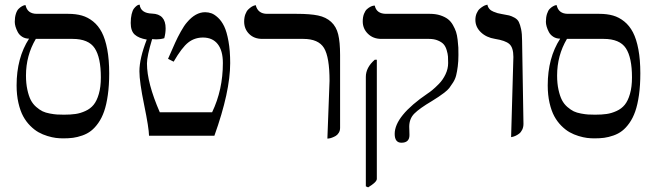

<svg xmlns="http://www.w3.org/2000/svg" viewBox="-20 -579 2815 819"><path d="M289.1 -413.1H132.8Q90.8 -342.3 90.8 -256.8Q90.8 -223.1 96.7 -196.3Q102.5 -169.4 111.3 -152.3Q120.1 -135.3 134.5 -122.8Q148.9 -110.4 161.6 -104.2Q174.3 -98.1 192.9 -94.7Q211.4 -91.3 223.1 -90.6Q234.9 -89.8 252.9 -89.8Q281.2 -89.8 302 -92.8Q322.8 -95.7 344.2 -105.5Q365.7 -115.2 379.4 -132.1Q393.1 -148.9 401.6 -178.5Q410.2 -208 410.2 -249Q410.2 -333.5 384 -373.3Q357.9 -413.1 289.1 -413.1ZM250 11.2Q234.4 11.2 218.5 9.3Q202.6 7.3 182.4 1.2Q162.1 -4.9 144.3 -14.9Q126.5 -24.9 108.9 -42.5Q91.3 -60.1 78.9 -83Q66.4 -106 58.6 -139.9Q50.8 -173.8 50.8 -214.8Q50.8 -332 104 -414.1Q87.4 -414.1 74.7 -422.1Q62 -430.2 55.7 -442.4Q49.3 -454.6 46.1 -465.6Q43 -476.6 43 -485.8Q43 -504.9 47.6 -519.5Q52.2 -534.2 59.1 -541Q65.9 -547.9 72.8 -551.8Q79.6 -555.7 84 -556.6L88.9 -557.1Q96.7 -520 137.2 -520H271Q303.7 -520 329.3 -512.7Q355 -505.4 377.2 -487.5Q399.4 -469.7 414.3 -441.2Q429.2 -412.6 437.5 -368.4Q445.8 -324.2 445.8 -266.1Q445.8 -214.8 439.9 -173.6Q434.1 -132.3 424.1 -103.8Q414.1 -75.2 399.2 -54.2Q384.3 -33.2 368.2 -20.8Q352.1 -8.3 331.1 -1Q310.1 6.3 291.5 8.8Q272.9 11.2 250 11.2Z M606 -410.2Q571.8 -416 554.7 -431.4Q537.6 -446.8 537.6 -481Q537.6 -502.4 541.5 -518.6Q545.4 -534.7 551 -542Q556.6 -549.3 562.3 -553.7Q567.9 -558.1 571.8 -558.6L575.7 -559.1Q580.1 -522.5 628.9 -521Q686.5 -519 686.5 -458Q686.5 -437.5 680.7 -416Q664.6 -411.1 647 -411.1Q644 -411.1 637.9 -411.6Q631.8 -412.1 628.9 -412.1Q606.9 -339.4 606.9 -308.1Q606.9 -225.6 661.6 -100.1H884.8Q930.7 -195.8 930.7 -310.1Q930.7 -362.8 908.7 -390.9Q886.7 -418.9 845.7 -418.9Q810.1 -418.9 783 -397.7Q755.9 -376.5 720.7 -315.9L696.8 -328.1L727.5 -397.5Q737.3 -419.4 751.5 -444.8Q765.6 -470.2 777.8 -483.9Q814 -526.9 855 -526.9Q869.1 -526.9 882.1 -522.2Q895 -517.6 910.2 -503.4Q925.3 -489.3 936.3 -466.6Q947.3 -443.8 954.6 -403.3Q961.9 -362.8 961.9 -310.1Q961.9 -188 894.5 0H615.7Q615.2 -32.7 595 -131.1Q574.7 -229.5 574.7 -274.9Q574.7 -329.6 606 -410.2Z M1376.5 12.2 1385.7 -233.9Q1385.7 -335.4 1362.1 -374.3Q1338.4 -413.1 1273.4 -413.1H1098.6Q1064 -413.1 1042.7 -434.3Q1021.5 -455.6 1021.5 -486.8Q1021.5 -504.4 1026.6 -518.1Q1031.7 -531.7 1039.1 -538.8Q1046.4 -545.9 1053.5 -550.3Q1060.5 -554.7 1065.9 -555.7L1070.8 -557.1Q1080.1 -520 1119.6 -520H1245.6Q1302.7 -520 1336.7 -512.9Q1370.6 -505.9 1392.6 -485.6Q1414.6 -465.3 1422.6 -432.4Q1430.7 -399.4 1430.7 -344.2V-33.2Q1430.7 -21.5 1425 -12.5Q1419.4 -3.4 1411.6 1Q1403.8 5.4 1395.8 8.3Q1387.7 11.2 1382.3 11.7Z M1550.3 220.2 1540.5 215.8V-251Q1540.5 -291 1578.6 -324.2H1587.4V184.1Q1587.4 197.8 1550.3 220.2ZM1725.6 -38.1Q1725.6 -35.6 1726.1 -23.2Q1726.6 -10.7 1726.6 -2.9Q1726.6 29.8 1692.4 29.8Q1663.6 29.8 1663.6 -7.8Q1663.6 -84.5 1804.2 -180.2Q1812 -185.1 1823.7 -194.6Q1835.4 -204.1 1852.3 -221.2Q1869.1 -238.3 1880.4 -262Q1891.6 -285.6 1891.6 -310.1Q1891.6 -326.7 1890.9 -337.9Q1890.1 -349.1 1885.5 -364.7Q1880.9 -380.4 1872.6 -389.9Q1864.3 -399.4 1848.1 -406.2Q1832 -413.1 1809.6 -413.1H1606.4Q1571.8 -413.1 1549.6 -434.8Q1527.3 -456.5 1527.3 -487.8Q1527.3 -506.3 1532.7 -520Q1538.1 -533.7 1545.4 -540Q1552.7 -546.4 1560.3 -550.3Q1567.9 -554.2 1573.2 -554.7L1578.6 -555.2Q1585.9 -520 1627.4 -520H1813.5Q1838.4 -520 1857.9 -513.7Q1877.4 -507.3 1890.1 -497.8Q1902.8 -488.3 1911.9 -472.4Q1920.9 -456.5 1925.3 -443.1Q1929.7 -429.7 1932.1 -409.2Q1934.6 -388.7 1935.1 -376.2Q1935.5 -363.8 1935.5 -344.2Q1935.5 -317.4 1932.6 -295.4Q1929.7 -273.4 1925.8 -257.6Q1921.9 -241.7 1912.6 -227.1Q1903.3 -212.4 1896.5 -203.6Q1889.6 -194.8 1874.8 -183.3Q1859.9 -171.9 1850.6 -166L1822.3 -147.9Q1769.5 -116.7 1747.6 -94.7Q1725.6 -72.8 1725.6 -38.1Z M2160.2 5.9 2169.9 -335.9Q2169.9 -376.5 2152.3 -391.6Q2135.3 -406.2 2091.8 -413.1Q2054.7 -418.9 2031.2 -441.4Q2007.8 -463.9 2007.8 -494.1Q2007.8 -509.8 2013.2 -522.2Q2018.6 -534.7 2026.1 -541.3Q2033.7 -547.9 2041 -552.2Q2048.3 -556.6 2053.7 -557.6L2059.1 -559.1Q2061 -548.8 2067.4 -541.3Q2073.7 -533.7 2084.7 -529.3Q2095.7 -524.9 2102.5 -522.9Q2109.4 -521 2121.1 -519Q2141.6 -515.6 2151.6 -513.2Q2161.6 -510.7 2174.6 -503.7Q2187.5 -496.6 2193.1 -485.4Q2198.7 -474.1 2202.9 -454.3Q2207 -434.6 2207 -405.8L2212.9 -50.8Q2212.9 -36.6 2207.5 -25.6Q2202.1 -14.6 2194.3 -8.8Q2186.5 -2.9 2178.7 0.5Q2170.9 3.9 2165.5 4.9Z M2554.7 -413.1H2398.4Q2356.4 -342.3 2356.4 -256.8Q2356.4 -223.1 2362.3 -196.3Q2368.2 -169.4 2377 -152.3Q2385.7 -135.3 2400.1 -122.8Q2414.6 -110.4 2427.2 -104.2Q2439.9 -98.1 2458.5 -94.7Q2477.1 -91.3 2488.8 -90.6Q2500.5 -89.8 2518.6 -89.8Q2546.9 -89.8 2567.6 -92.8Q2588.4 -95.7 2609.9 -105.5Q2631.3 -115.2 2645 -132.1Q2658.7 -148.9 2667.2 -178.5Q2675.8 -208 2675.8 -249Q2675.8 -333.5 2649.7 -373.3Q2623.5 -413.1 2554.7 -413.1ZM2515.6 11.2Q2500 11.2 2484.1 9.3Q2468.3 7.3 2448 1.2Q2427.7 -4.9 2409.9 -14.9Q2392.1 -24.9 2374.5 -42.5Q2356.9 -60.1 2344.5 -83Q2332 -106 2324.2 -139.9Q2316.4 -173.8 2316.4 -214.8Q2316.4 -332 2369.6 -414.1Q2353 -414.1 2340.3 -422.1Q2327.6 -430.2 2321.3 -442.4Q2314.9 -454.6 2311.8 -465.6Q2308.6 -476.6 2308.6 -485.8Q2308.6 -504.9 2313.2 -519.5Q2317.9 -534.2 2324.7 -541Q2331.5 -547.9 2338.4 -551.8Q2345.2 -555.7 2349.6 -556.6L2354.5 -557.1Q2362.3 -520 2402.8 -520H2536.6Q2569.3 -520 2595 -512.7Q2620.6 -505.4 2642.8 -487.5Q2665 -469.7 2679.9 -441.2Q2694.8 -412.6 2703.1 -368.4Q2711.4 -324.2 2711.4 -266.1Q2711.4 -214.8 2705.6 -173.6Q2699.7 -132.3 2689.7 -103.8Q2679.7 -75.2 2664.8 -54.2Q2649.9 -33.2 2633.8 -20.8Q2617.7 -8.3 2596.7 -1Q2575.7 6.3 2557.1 8.8Q2538.6 11.2 2515.6 11.2Z"/></svg>

Font: Linux Libertine Display G
Style: Regular
Weight: 400
Designer: Philipp H. Poll
Foundry: Philipp H. Poll
Version: Version 5.0.9